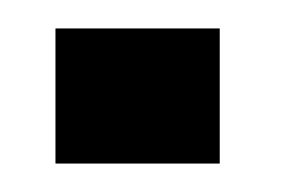

<svg xmlns="http://www.w3.org/2000/svg" viewBox="-20 -337 215 135"><path d="M19 -222H134.5V-317H19Z"/></svg>

Font: League Gothic SemiCondensed
Style: Regular
Weight: 400
Width: 4
Designer: The League of Moveable Type
Version: Version 1.600; ttfautohint (v1.8.3)